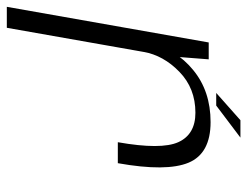

<svg xmlns="http://www.w3.org/2000/svg" viewBox="-107 -624 725 563"><g transform="rotate(90 255.5 -342.5)"><path d="M391 -325.5H452.5Q478 -468.5 451 -533Q424 -597.5 332 -597.5Q241 -597.5 179 -546.2Q117 -495 104.5 -423L126 -400.5Q136.5 -459.5 184.8 -506.2Q233 -553 304.5 -553Q368 -553 390.8 -503Q413.5 -453 391 -325.5ZM-6 0H55.5L138.5 -470.5L148 -592H98.5ZM246.5 -614H283.5L377.5 -685H326.5Z"/></g></svg>

Font: Anybody UltraCondensed Thin Light
Style: Italic
Weight: 300
Italic angle: -10°
Version: Version 1.111